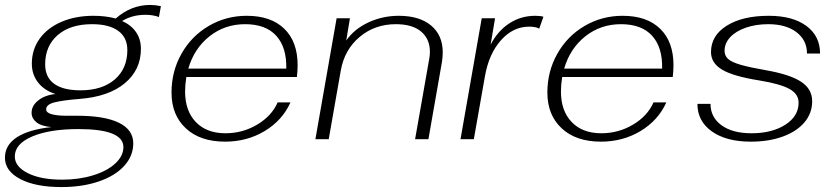

<svg xmlns="http://www.w3.org/2000/svg" viewBox="-35 -564 3378 778"><path d="M617 -539 609 -495Q585 -504 554 -504Q501 -504 460 -479Q497 -462 516.5 -433.5Q536 -405 536 -366Q536 -281 470.5 -226.5Q405 -172 286 -163Q222 -158 187 -149.5Q152 -141 152 -121Q152 -107 175 -101Q198 -95 233 -95H278Q389 -95 447 -66.5Q505 -38 505 17Q505 68 468 108.5Q431 149 364.5 171.5Q298 194 214 194Q109 194 47 161.5Q-15 129 -15 75Q-15 24 33 -7.5Q81 -39 173 -49Q131 -53 112 -69Q93 -85 93 -107Q93 -136 120.5 -157.5Q148 -179 190 -183Q145 -197 119.5 -229.5Q94 -262 94 -306Q94 -363 125.5 -407Q157 -451 214 -475.5Q271 -500 344 -500Q393 -500 434 -489Q496 -544 574 -544Q594 -544 617 -539ZM481 -361Q481 -412 444 -439Q407 -466 338 -466Q250 -466 199 -422Q148 -378 148 -303Q148 -251 184.5 -224.5Q221 -198 291 -198Q379 -198 430 -242Q481 -286 481 -361ZM25 70Q25 111 77.5 137.5Q130 164 217 164Q285 164 342 146.5Q399 129 432 98.5Q465 68 465 32Q465 -41 283 -41Q166 -41 95.5 -11Q25 19 25 70Z M1171 -300Q1171 -278 1168 -252H720Q715 -220 715 -193Q715 -115 758.5 -69.5Q802 -24 879 -24Q948 -24 1007 -59Q1066 -94 1090 -149H1142Q1109 -76 1037.5 -33Q966 10 877 10Q776 10 718 -44Q660 -98 660 -189Q660 -275 700.5 -346.5Q741 -418 811 -459Q881 -500 965 -500Q1063 -500 1117 -447.5Q1171 -395 1171 -300ZM1125 -286Q1127 -372 1084.5 -419Q1042 -466 958 -466Q876 -466 814 -417Q752 -368 728 -286Z M1329 -490H1383L1368 -400Q1401 -447 1458.5 -473.5Q1516 -500 1581 -500Q1665 -500 1712 -460.5Q1759 -421 1759 -352Q1759 -334 1756 -314L1701 0H1647L1704 -324Q1707 -339 1707 -354Q1707 -406 1671.5 -436Q1636 -466 1569 -466Q1484 -466 1422.5 -414.5Q1361 -363 1346 -279L1297 0H1243Z M1917 -490H1971L1953 -383Q1982 -439 2029 -469.5Q2076 -500 2134 -500Q2156 -500 2167 -496L2150 -448Q2136 -456 2109 -456Q2044 -456 1995 -401Q1946 -346 1930 -255L1885 0H1831Z M2694 -300Q2694 -278 2691 -252H2243Q2238 -220 2238 -193Q2238 -115 2281.5 -69.5Q2325 -24 2402 -24Q2471 -24 2530 -59Q2589 -94 2613 -149H2665Q2632 -76 2560.5 -33Q2489 10 2400 10Q2299 10 2241 -44Q2183 -98 2183 -189Q2183 -275 2223.5 -346.5Q2264 -418 2334 -459Q2404 -500 2488 -500Q2586 -500 2640 -447.5Q2694 -395 2694 -300ZM2648 -286Q2650 -372 2607.5 -419Q2565 -466 2481 -466Q2399 -466 2337 -417Q2275 -368 2251 -286Z M2791 -143H2844Q2844 -89 2888.5 -56.5Q2933 -24 3010 -24Q3093 -24 3147 -58.5Q3201 -93 3201 -148Q3201 -183 3164 -203.5Q3127 -224 3042 -238Q2935 -255 2890.5 -282Q2846 -309 2846 -353Q2846 -420 2910 -460Q2974 -500 3080 -500Q3177 -500 3232.5 -459Q3288 -418 3288 -347H3235Q3235 -401 3192.5 -433.5Q3150 -466 3078 -466Q3028 -466 2987.5 -452Q2947 -438 2924 -413.5Q2901 -389 2901 -358Q2901 -338 2915.5 -325Q2930 -312 2966 -301.5Q3002 -291 3071 -279Q3167 -262 3211.5 -232.5Q3256 -203 3256 -154Q3256 -105 3224.5 -68Q3193 -31 3136.5 -10.5Q3080 10 3007 10Q2908 10 2849.5 -31.5Q2791 -73 2791 -143Z"/></svg>

Font: Fahkwang ExtraLight
Style: Italic
Weight: 275
Italic angle: -10°
Designer: Suppakit Chalermlarp | Katatrad Co.,Ltd.
Foundry: Cadson Demak Co.,Ltd.
Version: Version 1.000; ttfautohint (v1.6)